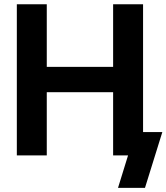

<svg xmlns="http://www.w3.org/2000/svg" viewBox="-20 -748 801 924"><path d="M61 0V-727.5H205.1V-426.3H524.4V-727.5H668.5V0H524.4V-304.2H205.1V0ZM547.9 156.2 596.2 0H557.1V-112.3H761.2L677.7 156.2Z"/></svg>

Font: Inter Cardless Tabular Bold
Style: Bold
Weight: 700
Designer: Rasmus Andersson
Foundry: rsms
Version: Version 4.000;git-4fc901f